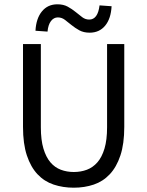

<svg xmlns="http://www.w3.org/2000/svg" viewBox="-20 -861 685 893"><path d="M323 12Q273 12 229.5 -2.5Q186 -17 154.5 -50.5Q123 -84 105 -138Q87 -192 87 -271V-656H170V-269Q170 -210 182 -170Q194 -130 214.5 -106Q235 -82 263 -71.5Q291 -61 323 -61Q356 -61 384 -71.5Q412 -82 433 -106Q454 -130 466 -170Q478 -210 478 -269V-656H558V-271Q558 -192 540 -138Q522 -84 490.5 -50.5Q459 -17 416 -2.5Q373 12 323 12ZM397 -709Q369 -709 349 -720Q329 -731 312.5 -744.5Q296 -758 281.5 -769Q267 -780 249 -780Q230 -780 217 -763Q204 -746 201 -714L145 -718Q148 -775 175 -808Q202 -841 247 -841Q275 -841 295 -830Q315 -819 331.5 -805.5Q348 -792 362.5 -781Q377 -770 395 -770Q435 -770 443 -836L499 -832Q496 -774 469 -741.5Q442 -709 397 -709Z"/></svg>

Font: CV Source Sans
Style: Regular
Weight: 400
Designer: Paul D. Hunt
Foundry: Adobe Systems Incorporated
Version: Version 3.001